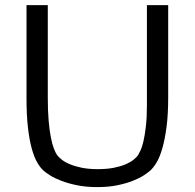

<svg xmlns="http://www.w3.org/2000/svg" viewBox="-20 -724 778 767"><path d="M566.9 -703.6H651.9V-335.9Q651.9 -267.1 645.3 -216.8Q638.7 -166.5 628.4 -131.3Q618.2 -96.2 605.5 -75Q592.8 -53.7 580.1 -42.5Q570.8 -34.2 553.5 -22.9Q536.1 -11.7 510 -1.5Q483.9 8.8 448.7 16.1Q413.6 23.4 368.7 23.4Q323.7 23.4 288.1 16.1Q252.4 8.8 225.6 -1.5Q198.7 -11.7 180.9 -22.9Q163.1 -34.2 153.8 -42.5Q140.6 -54.2 128.4 -75.4Q116.2 -96.7 106.7 -131.1Q97.2 -165.5 91.6 -214.6Q85.9 -263.7 85.9 -331.5V-703.6H170.9V-333.5Q170.9 -281.2 174.3 -242.2Q177.7 -203.1 183.1 -175.5Q188.5 -147.9 195.1 -130.9Q201.7 -113.8 207.5 -105.5Q213.4 -97.2 225.6 -87.2Q237.8 -77.1 257.6 -68.6Q277.3 -60.1 305.2 -54.2Q333 -48.3 370.6 -48.3Q406.7 -48.3 434.3 -53.7Q461.9 -59.1 481.7 -67.6Q501.5 -76.2 513.9 -86.2Q526.4 -96.2 532.2 -105.5Q535.6 -110.8 541.7 -124Q547.9 -137.2 553.2 -160.4Q558.6 -183.6 562.7 -218.8Q566.9 -253.9 566.9 -303.2Z"/></svg>

Font: Metrophobic
Style: Regular
Weight: 400
Designer: vernon adams
Foundry: vernon adams
Version: Version 1.000